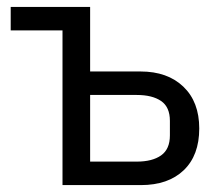

<svg xmlns="http://www.w3.org/2000/svg" viewBox="-20 -536 640 556"><path d="M161 -448H11V-516H241V-329H387Q465 -329 511 -285Q557 -241 557 -164Q557 -86 512 -43Q467 0 388 0H161ZM376 -68Q421 -68 446.5 -86Q472 -104 472 -144V-186Q472 -226 446.5 -243.5Q421 -261 376 -261H241V-68Z"/></svg>

Font: IBM Plex Mono
Style: Regular
Weight: 400
Monospace: yes
Designer: Mike Abbink, Paul van der Laan, Pieter van Rosmalen
Foundry: Bold Monday
Version: Version 2.3